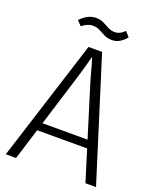

<svg xmlns="http://www.w3.org/2000/svg" viewBox="-170 -1044 930 1142"><g transform="rotate(20 295.5 -473.0)"><path d="M9 0 253 -768H339L580 0H513L335 -575Q330 -590 324.5 -611.5Q319 -633 312.5 -655.5Q306 -678 300 -699Q294 -720 290 -734H298Q293 -720 287.5 -699Q282 -678 275.5 -655Q269 -632 263 -611Q257 -590 252 -574L74 0ZM119 -198V-248H469V-198ZM430 -934 458 -903Q439 -880 417 -867Q395 -854 370 -854Q341 -854 320 -864.5Q299 -875 279.5 -885.5Q260 -896 236 -896Q218 -896 201.5 -889Q185 -882 167 -868L139 -897Q162 -921 186 -933.5Q210 -946 239 -946Q266 -946 286 -935.5Q306 -925 325 -915Q344 -905 367 -904Q384 -904 400 -911.5Q416 -919 430 -934Z"/></g></svg>

Font: Yaldevi ExtraLight Light
Style: Regular
Weight: 300
Version: Version 1.100